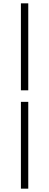

<svg xmlns="http://www.w3.org/2000/svg" viewBox="-20 -851 294 1148"><path d="M105 -311V-831H149V-311ZM105 277V-242H149V277Z"/></svg>

Font: Noto Sans JP Thin Light
Style: Regular
Weight: 300
Version: Version 2.004-H2;hotconv 1.0.118;makeotfexe 2.5.65603